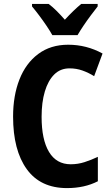

<svg xmlns="http://www.w3.org/2000/svg" viewBox="-20 -953 571 983"><path d="M336 -603Q289 -603 257.5 -571.5Q226 -540 209.5 -484.5Q193 -429 193 -355Q193 -238 231 -175Q269 -112 342 -112Q379 -112 413 -123Q447 -134 481 -150V-25Q413 10 323 10Q187 10 117 -87Q47 -184 47 -356Q47 -463 79.5 -546Q112 -629 175.5 -676.5Q239 -724 329 -724Q423 -724 505 -679L462 -563Q433 -581 402 -592Q371 -603 336 -603ZM248 -773Q237 -793 218.5 -820.5Q200 -848 180 -874.5Q160 -901 144 -920V-933H229Q249 -918 269.5 -897.5Q290 -877 312 -852Q357 -901 396 -933H480V-920Q465 -901 445.5 -875Q426 -849 407.5 -821.5Q389 -794 377 -773Z"/></svg>

Font: Noto Sans Khmer UI Condensed
Style: Bold
Weight: 700
Width: 3
Designer: Danh Hong and the Monotype Design Team
Foundry: Monotype Imaging Inc.
Version: Version 2.002; ttfautohint (v1.8.4.7-5d5b)